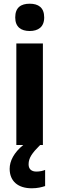

<svg xmlns="http://www.w3.org/2000/svg" viewBox="-20 -781 319 1034"><path d="M140 -761C93 -761 62 -741 62 -687C62 -635 94 -614 140 -614C185 -614 218 -635 218 -687C218 -741 186 -761 140 -761ZM134 104C134 70 152 44 196 0H211V-547H68V0H105C55 41 32 86 32 128C32 194 76 233 151 233C182 233 205 227 223 221V134C212 139 194 143 176 143C150 143 134 130 134 104Z"/></svg>

Font: Noto Sans Myanmar UI SemiCondensed
Style: Bold
Weight: 700
Width: 4
Designer: Monotype Design Team
Foundry: Monotype Imaging Inc.
Version: Version 2.103